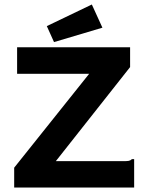

<svg xmlns="http://www.w3.org/2000/svg" viewBox="-20 -833 640 853"><path d="M43 -88 376 -505H56V-623H558V-535L228 -117H529Q545 -117 552.5 -118.5Q560 -120 566 -126H576V0H43ZM220 -646 188 -717 388 -813 435 -710Z"/></svg>

Font: Inconsolata Expanded Black
Style: Regular
Weight: 900
Width: 7
Monospace: yes
Designer: Raph Levien, Cyreal, Brenton Simpson
Foundry: Raph Levien, Cyreal, Google
Version: Version 3.001; ttfautohint (v1.8.2.53-6de2)